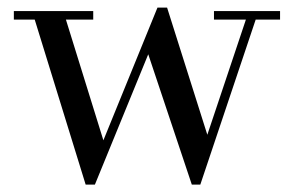

<svg xmlns="http://www.w3.org/2000/svg" viewBox="-20 -490 800 520"><path d="M738.5 -460V-437H672.5L522.5 10H499.5L381.5 -343L237 10H212L74 -437H17.5V-460H232.5V-437H158.5L260 -110L406.5 -469.5H432.5L541.5 -125L646 -437H559.5V-460Z"/></svg>

Font: BodoniModa 10 Custom
Style: Regular
Weight: 400
Designer: Owen Earl
Foundry: indestructible type
Version: Version 2.005